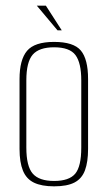

<svg xmlns="http://www.w3.org/2000/svg" viewBox="-20 -651 380 678"><path d="M171 7Q127 7 100 -6Q73 -19 61 -48.5Q49 -78 49 -125V-372Q49 -440 75.5 -471.5Q102 -503 171 -503Q240 -503 265.5 -472.5Q291 -442 291 -372V-125Q291 -79 280 -49.5Q269 -20 243 -6.5Q217 7 171 7ZM171 -12Q224 -12 245.5 -37.5Q267 -63 267 -130V-367Q267 -429 246.5 -456.5Q226 -484 171 -484Q118 -484 95.5 -458Q73 -432 73 -367V-130Q73 -64 95.5 -38Q118 -12 171 -12ZM183 -544 110 -631H142L198 -544Z"/></svg>

Font: Alumni Sans Thin Thin
Style: Regular
Weight: 250
Version: Version 1.018